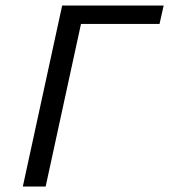

<svg xmlns="http://www.w3.org/2000/svg" viewBox="-20 -678 615 698"><path d="M63 0 206 -658H289L146 0ZM230 -591 245 -658H575L560 -591Z"/></svg>

Font: Ysabeau Infant Medium
Style: Italic
Weight: 500
Italic angle: -12°
Designer: Christian Thalmann (Catharsis Fonts)
Version: Version 2.001;gftools[0.9.30]; featfreeze: ss01,ss02,lnum